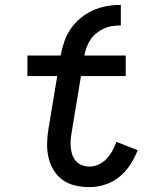

<svg xmlns="http://www.w3.org/2000/svg" viewBox="-20 -757 640 785"><path d="M346 8Q316 8 287.5 1.5Q259 -5 236.5 -21Q214 -37 199.5 -61Q185 -85 178.5 -112.5Q172 -140 172.5 -170Q173 -200 178 -229L214 -446H92V-530H228Q233 -558 242.5 -586Q252 -614 269 -639Q286 -664 310 -683.5Q334 -703 361 -715Q388 -727 416.5 -732Q445 -737 474 -737V-653Q457 -653 439.5 -650.5Q422 -648 405.5 -640.5Q389 -633 374.5 -621.5Q360 -610 350 -595Q340 -580 334 -563.5Q328 -547 325 -530H494V-446H311L273 -216Q270 -200 269 -184Q268 -168 269.5 -152.5Q271 -137 276 -123Q281 -109 291 -98Q301 -87 315.5 -81.5Q330 -76 346 -76Q365 -76 383.5 -84.5Q402 -93 416 -108Q430 -123 439.5 -140.5Q449 -158 456 -177L543 -143Q531 -112 512.5 -83.5Q494 -55 467.5 -33.5Q441 -12 409 -2Q377 8 346 8Z"/></svg>

Font: Iosevka Slab Medium Extended
Style: Italic
Weight: 500
Width: 7
Italic angle: -9°
Monospace: yes
Designer: Belleve Invis
Foundry: Belleve Invis
Version: Version 11.1.0; ttfautohint (v1.8.3)